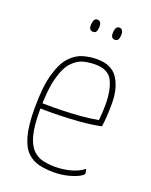

<svg xmlns="http://www.w3.org/2000/svg" viewBox="-130 -742 650 824"><g transform="rotate(20 195.0 -330.0)"><path d="M216 10Q180 10 149 2.5Q118 -5 95 -28Q72 -51 59.5 -97.5Q47 -144 47 -221Q47 -320 64 -378.5Q81 -437 108 -465Q135 -493 166.5 -501.5Q198 -510 227 -510Q295 -510 323.5 -466Q352 -422 352 -354Q352 -325 350.5 -297Q349 -269 345 -246Q300 -237 251 -233Q202 -229 160 -228Q118 -227 92 -227.5Q66 -228 66 -228V-252Q66 -252 92.5 -251.5Q119 -251 159.5 -252Q200 -253 244 -256.5Q288 -260 324 -267Q326 -290 327 -307Q328 -324 328 -342Q327 -408 307 -447Q287 -486 228 -486Q204 -486 177 -480Q150 -474 125.5 -449Q101 -424 86 -369Q71 -314 71 -217Q71 -147 82 -106.5Q93 -66 113 -46Q133 -26 159 -20Q185 -14 215 -14Q252 -14 286.5 -23.5Q321 -33 343 -51Q346 -45 347 -40Q348 -35 348 -32Q348 -25 329.5 -15Q311 -5 281 2.5Q251 10 216 10ZM169 -614Q159 -615 155 -622Q151 -629 152 -642Q153 -656 157.5 -663Q162 -670 171 -670Q181 -670 185.5 -662Q190 -654 189 -640Q188 -627 184 -620.5Q180 -614 169 -614ZM269 -614Q259 -615 255 -622Q251 -629 252 -642Q253 -656 257.5 -663Q262 -670 271 -670Q281 -670 285.5 -662Q290 -654 289 -640Q288 -627 284 -620.5Q280 -614 269 -614Z"/></g></svg>

Font: Yanone Kaffeesatz ExtraLight
Style: Regular
Weight: 200
Designer: Yanone (Cyrillic: Daniel Pouzeot, Huerta Tipografica, and Cyreal)
Foundry: Yanone
Version: Version 2.003